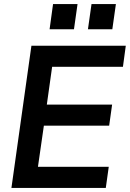

<svg xmlns="http://www.w3.org/2000/svg" viewBox="-20 -921 636 941"><path d="M36 0H498.5L513 -103.5H166L195 -305H515L529.5 -408.5H209.5L235.5 -593.5H582.5L596.5 -697H134ZM223 -777.5H342.5L360 -901H240ZM411 -777.5H530.5L548 -901H428.5Z"/></svg>

Font: HK Grotesk SemiBold
Style: Italic
Weight: 600
Italic angle: -16°
Designer: Alfredo Marco Pradil
Foundry: Hanken Design Co.
Version: Version 3.001;FEAKit 1.0